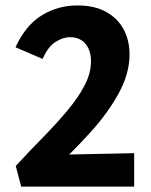

<svg xmlns="http://www.w3.org/2000/svg" viewBox="-20 -687 557 707"><path d="M38 -76Q90 -132 140 -183Q190 -234 229.5 -281.5Q269 -329 292 -373.5Q315 -418 315 -461Q315 -502 294.5 -526Q274 -550 238 -550Q211 -550 183.5 -532Q156 -514 137 -470L37 -513Q75 -595 134.5 -631Q194 -667 265 -667Q329 -667 372 -642.5Q415 -618 436 -577.5Q457 -537 457 -487Q457 -417 418 -345Q379 -273 315 -202Q251 -131 176 -62L185 -117L474 -123V0H58Z"/></svg>

Font: Ysabeau Office ExtraBold
Style: Regular
Weight: 800
Designer: Christian Thalmann (Catharsis Fonts)
Version: Version 2.001;gftools[0.9.30]; featfreeze: tnum,lnum,ss02